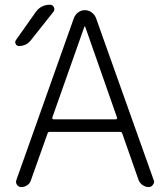

<svg xmlns="http://www.w3.org/2000/svg" viewBox="-20 -796 694 795"><path d="M486.3 -243.2Q484.4 -250 476.6 -250H185.5Q178.7 -250 176.8 -243.2L108.4 -50.8Q104.5 -37.1 93.3 -29.3Q82 -21.5 68.4 -21.5Q56.6 -21.5 50.3 -30.8Q43.9 -40 47.9 -50.8L286.1 -721.7Q292 -736.3 304.2 -745.1Q316.4 -753.9 331.5 -753.9Q346.7 -753.9 358.9 -745.1Q371.1 -736.3 377 -722.7L616.2 -50.8Q618.2 -46.9 618.2 -43Q618.2 -37.1 613.3 -31.2Q607.4 -21.5 595.7 -21.5Q582 -21.5 570.3 -29.8Q558.6 -38.1 553.7 -50.8ZM127.9 -746.1Q149.4 -776.4 187.5 -776.4Q198.2 -776.4 203.1 -766.1Q208 -755.9 201.2 -747.1L107.4 -628.9Q88.9 -605.5 58.6 -605.5Q48.8 -605.5 44.9 -614.3Q43 -618.2 43 -621.1Q43 -626 45.9 -629.9ZM333 -684.6Q333 -686.5 331.1 -686.5Q329.1 -686.5 329.1 -684.6L196.3 -308.6Q196.3 -305.7 197.8 -303.7Q199.2 -301.8 201.2 -301.8H459Q461.9 -301.8 463.4 -303.7Q464.8 -305.7 464.8 -308.6Z"/></svg>

Font: irohamaru Light
Style: Regular
Weight: 200
Designer: [Source Han Sans]
Ryoko NISHIZUKA  (kana & ideographs); Paul D. Hunt (Latin, Greek & Cyrillic); Wenlong ZHANG  (bopomofo
Version: Version 1.01